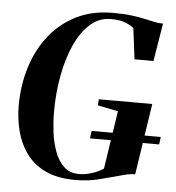

<svg xmlns="http://www.w3.org/2000/svg" viewBox="-54 -802 791 863"><g transform="rotate(5 342.0 -370.5)"><path d="M317 10.5Q235 10.5 180.5 -16.2Q126 -43 94.2 -87.8Q62.5 -132.5 48.8 -187.8Q35 -243 35 -300.5Q35 -392.5 60.5 -474.2Q86 -556 135.2 -618.5Q184.5 -681 256 -716.8Q327.5 -752.5 419.5 -752.5Q470 -752.5 504.5 -748.2Q539 -744 563.5 -738.2Q588 -732.5 608.5 -728.5Q618 -726.5 627.5 -725.2Q637 -724 649 -724L621 -553H535.5L518 -692Q508 -702 482.5 -713Q457 -724 413.5 -724Q362 -724 321.5 -688.5Q281 -653 253 -591.2Q225 -529.5 210.2 -450.5Q195.5 -371.5 195.5 -285Q195.5 -242.5 201.2 -195.8Q207 -149 221.8 -108.5Q236.5 -68 263 -42.8Q289.5 -17.5 331.5 -17.5Q359.5 -17.5 389.8 -27.2Q420 -37 441.5 -51.5L481.5 -314L389 -332.5L391.5 -360H632.5L583.5 -38.5Q566.5 -38.5 548.8 -34.8Q531 -31 509 -24.5Q471.5 -15 423.8 -2.2Q376 10.5 317 10.5ZM367 -181.5 371.5 -215.5H683.5L679 -181.5Z"/></g></svg>

Font: Merriweather 144pt
Style: Bold Italic
Weight: 700
Italic angle: -7.8°
Version: Version 2.101